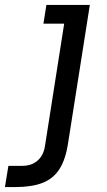

<svg xmlns="http://www.w3.org/2000/svg" viewBox="-97 -554 434 778"><path d="M-35 204H-77L-63 118H-7Q31 118 55 97Q79 76 85 39L175 -534H267L179 25Q169 92 144 131Q119 170 75.5 187Q32 204 -35 204ZM255 -458H79L91 -534H267Z"/></svg>

Font: Sora Variable Italic
Style: Regular
Weight: 400
Designer: Jonathan Barnbrook, Julián Moncada
Foundry: Barnbrook Fonts
Version: Version 2.000